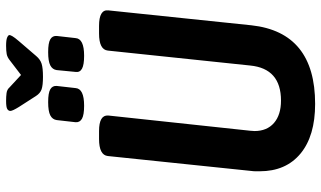

<svg xmlns="http://www.w3.org/2000/svg" viewBox="-232 -815 1054 630"><g transform="rotate(-90 295.0 -500.0)"><path d="M269 7Q164 7 106 -41Q48 -89 48 -175Q48 -181 48 -188Q48 -195 49 -202L98 -673Q101 -702 154 -702H180Q233 -702 231 -672L181 -206Q181 -202 180.5 -198.5Q180 -195 180 -192Q180 -151 206.5 -128Q233 -105 280 -105Q385 -105 395 -206L444 -673Q447 -702 500 -702H525Q579 -702 576 -672L527 -202Q504 7 269 7ZM427 -751Q397 -751 384.5 -758Q372 -765 374 -779L380 -841Q382 -855 395.5 -862Q409 -869 439 -869Q469 -869 481 -862Q493 -855 492 -841L485 -779Q483 -751 427 -751ZM263 -751Q233 -751 220.5 -758Q208 -765 209 -779L216 -841Q218 -855 231.5 -862Q245 -869 275 -869Q305 -869 317 -862Q329 -855 328 -841L321 -779Q319 -751 263 -751ZM460 -1007Q479 -1007 487 -1003.5Q495 -1000 495 -996Q495 -993 491 -986Q487 -979 475 -965L426 -908Q415 -895 401 -890.5Q387 -886 358 -886Q330 -886 317 -890.5Q304 -895 295 -909L259 -965Q246 -986 246 -993Q246 -999 252 -1003Q258 -1007 279 -1007Q293 -1007 304.5 -1005.5Q316 -1004 323 -996L364 -958L411 -994Q422 -1003 432.5 -1005Q443 -1007 460 -1007Z"/></g></svg>

Font: Asap Condensed Condensed SemiBold
Style: Italic
Weight: 600
Width: 3
Italic angle: -6°
Designer: Pablo Cosgaya
Foundry: Omnibus-Type
Version: Version 3.001; ttfautohint (v1.8.4.7-5d5b)